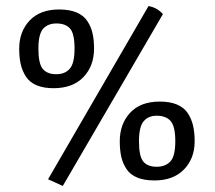

<svg xmlns="http://www.w3.org/2000/svg" viewBox="-20 -577 705 630"><path d="M137.7 11.2 467.3 -557.1Q494.6 -552.7 514.6 -530.8L186 33.2ZM155.8 -287.6Q123 -287.6 100.3 -297.1Q77.6 -306.6 65.4 -325.2Q53.2 -343.8 48.1 -366Q43 -388.2 43 -417.5Q43 -473.1 77.1 -509.5Q111.3 -545.9 174.3 -545.9Q208 -545.9 231.2 -536.1Q254.4 -526.4 266.6 -507.8Q278.8 -489.3 283.7 -467.5Q288.6 -445.8 288.6 -417.5Q288.6 -360.4 253.7 -324Q218.8 -287.6 155.8 -287.6ZM165 -333.5Q192.9 -333.5 208.7 -351.3Q224.6 -369.1 224.6 -417.5Q224.6 -466.3 210 -483.2Q195.3 -500 165 -500Q137.2 -500 121.6 -482.7Q106 -465.3 106 -417.5Q106 -368.2 120.4 -350.8Q134.8 -333.5 165 -333.5ZM373 -113.3Q373 -170.4 407 -207Q440.9 -243.7 504.4 -243.7Q538.1 -243.7 561 -233.9Q584 -224.1 596.2 -205.6Q608.4 -187 613.5 -164.8Q618.7 -142.6 618.7 -113.3Q618.7 -57.1 583.7 -21Q548.8 15.1 486.8 15.1Q453.1 15.1 430.2 5.6Q407.2 -3.9 395 -22.5Q382.8 -41 377.9 -62.7Q373 -84.5 373 -113.3ZM436 -113.3Q436 -64 450.2 -46.9Q464.4 -29.8 494.1 -29.8Q522.9 -29.8 539.1 -47.4Q555.2 -64.9 555.2 -113.3Q555.2 -162.1 540 -179.7Q524.9 -197.3 494.1 -197.3Q466.8 -197.3 451.4 -179.2Q436 -161.1 436 -113.3Z"/></svg>

Font: Fjord
Style: One
Weight: 400
Designer: Viktoriya Grabowska
Foundry: Viktoriya Grabowska
Version: Version 1.002